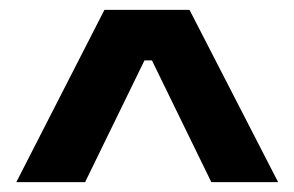

<svg xmlns="http://www.w3.org/2000/svg" viewBox="-20 -677 594 388"><path d="M13 -309 191 -657H363L542 -309H407L287 -555H272L152 -309Z"/></svg>

Font: Bricolage Grotesque 24pt SemiBold
Style: Regular
Weight: 600
Designer: Mathieu Triay
Foundry: Atelier Triay
Version: Version 1.001;gftools[0.9.33.dev8+g029e19f]